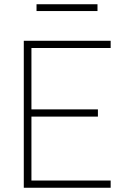

<svg xmlns="http://www.w3.org/2000/svg" viewBox="-20 -884 592 904"><path d="M501 0V-34H128V-335H441V-369H128V-658H501V-692H92V0ZM439 -832V-864H152V-832Z"/></svg>

Font: RazerF5 Thin
Style: Regular
Weight: 250
Foundry: Razer Inc.
Version: Version 2